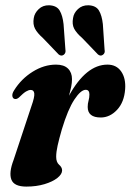

<svg xmlns="http://www.w3.org/2000/svg" viewBox="-20 -698 495 728"><path d="M38 -322.5Q29 -323 27 -332.8Q25 -342.5 33.5 -355.5Q60.5 -399 103.8 -426Q147 -453 192.5 -453Q222.5 -453 237.8 -438Q253 -423 253 -398Q253 -384 249.8 -368.2Q246.5 -352.5 241.5 -335Q306.5 -453 387.5 -453Q421.5 -453 439.5 -427Q457.5 -401 454.5 -360Q451 -310.5 423.8 -281.5Q396.5 -252.5 362 -252.5Q312.5 -252.5 312.5 -292.5Q312.5 -305 315.8 -316.5Q319 -328 319 -340Q319 -357.5 305 -357.5Q286.5 -357.5 262 -320.5Q237.5 -283.5 214.5 -207.5Q204 -171 198.5 -146.2Q193 -121.5 193 -103.5Q193 -83 204.2 -73.2Q215.5 -63.5 215.5 -52Q215.5 -37.5 197.5 -23.2Q179.5 -9 148.8 0.2Q118 9.5 80 9.5Q33.5 9.5 23.2 -16.8Q13 -43 31.5 -91.5L99 -295Q111.5 -330 110 -343.5Q108.5 -357 96.5 -357Q88.5 -357 78.5 -351Q68.5 -345 51.5 -328Q44 -322 38 -322.5ZM221 -606.5 228 -510Q230.5 -497.5 222 -490.5Q212.5 -483.5 202.5 -491.5L143 -553.5Q121.5 -572.5 112.8 -589.2Q104 -606 108 -629.5Q111 -648.5 126.8 -663.5Q142.5 -678.5 166 -678Q195 -677 206.2 -658Q217.5 -639 221 -606.5ZM370 -606.5 376.5 -510Q379.5 -497 370.5 -490.5Q361.5 -483.5 351.5 -491.5L292 -553.5Q270 -572.5 261.2 -589.2Q252.5 -606 257 -629.5Q259.5 -648.5 275.5 -663.5Q291.5 -678.5 315 -678Q344 -677 355.2 -658Q366.5 -639 370 -606.5Z"/></svg>

Font: Fraunces 144pt S050
Style: Bold Italic
Weight: 700
Italic angle: -16°
Version: Version 1.000; ttfautohint (v1.8.3)